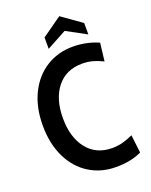

<svg xmlns="http://www.w3.org/2000/svg" viewBox="-167 -991 857 1092"><g transform="rotate(-20 262.0 -444.5)"><path d="M30 -350Q30 -460 70.5 -542.5Q111 -625 182 -669.5Q253 -714 343 -714Q425 -714 498 -682L485 -573Q453 -589 423.5 -597Q394 -605 360 -605Q262 -605 207 -535.5Q152 -466 152 -350Q152 -234 207 -164.5Q262 -95 359 -95Q393 -95 422.5 -103Q452 -111 485 -126L498 -17Q433 14 343 14Q252 14 181 -30.5Q110 -75 70 -157.5Q30 -240 30 -350ZM451 -818V-749L331 -814L211 -749V-818L331 -903Z"/></g></svg>

Font: Cabin Condensed SemiBold
Style: Regular
Weight: 600
Width: 3
Designer: Pablo Impallari
Foundry: Pablo Impallari. http://www.impallari.com Igino Marini. http://www.ikern.com
Version: Version 2.001